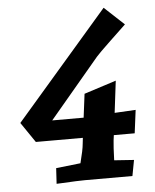

<svg xmlns="http://www.w3.org/2000/svg" viewBox="-53 -784 675 834"><g transform="rotate(-5 284.5 -367.0)"><path d="M26 -272 430 -739 516 -659Q498 -642 446.5 -593Q395 -544 383 -530L165 -271H302L315 -374L455 -419L438 -280L530 -285L517 -184H426L423 -161Q420 -136 418 -75L504 -69L491 0H284Q255 0 183 4L160 5L164 -63L271 -75Q286 -133 288 -158L291 -184H86Z"/></g></svg>

Font: Andada Pro ExtraBold
Style: Italic
Weight: 800
Italic angle: -6.99998°
Designer: Carolina Giovagnoli
Foundry: Huerta Tipografica
Version: Version 3.005; ttfautohint (v1.8.4)